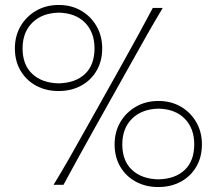

<svg xmlns="http://www.w3.org/2000/svg" viewBox="-20 -745 874 774"><path d="M216 -378Q165.5 -378 125.8 -399.5Q86 -421 63 -459.8Q40 -498.5 40 -550Q40 -600 63 -639.5Q86 -679 126 -702Q166 -725 217 -725Q267.5 -725 307 -702Q346.5 -679 369.2 -639.5Q392 -600 392 -550Q392 -498.5 369.2 -459.8Q346.5 -421 306.8 -399.5Q267 -378 216 -378ZM196 0Q229.5 -55 259.8 -108Q290 -161 328 -229L467 -477Q507 -548.5 536.2 -602Q565.5 -655.5 596 -713H636Q601.5 -655.5 571.2 -602Q541 -548.5 501 -477L362 -229Q324 -161 294.8 -108Q265.5 -55 236 0ZM216 -409Q284.5 -410.5 322.8 -447Q361 -483.5 361 -550Q361 -614.5 322.8 -653.5Q284.5 -692.5 217 -694Q149.5 -692.5 110.2 -653.5Q71 -614.5 71 -550Q71 -483.5 110.2 -447Q149.5 -410.5 216 -409ZM618 9Q567.5 9 527.8 -12.5Q488 -34 465 -72.8Q442 -111.5 442 -163Q442 -213 465 -252.5Q488 -292 528 -315Q568 -338 619 -338Q669.5 -338 709 -315Q748.5 -292 771.2 -252.5Q794 -213 794 -163Q794 -111.5 771.2 -72.8Q748.5 -34 708.8 -12.5Q669 9 618 9ZM618 -22Q686.5 -23.5 724.8 -60Q763 -96.5 763 -163Q763 -227.5 724.8 -266.5Q686.5 -305.5 619 -307Q551.5 -305.5 512.2 -266.5Q473 -227.5 473 -163Q473 -96.5 512.2 -60Q551.5 -23.5 618 -22Z"/></svg>

Font: Commissioner Flair Thin
Style: Regular
Weight: 100
Designer: Kostas Bartsokas
Foundry: Kostas Bartsokas
Version: Version 1.000; ttfautohint (v1.8.3)